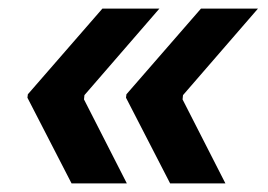

<svg xmlns="http://www.w3.org/2000/svg" viewBox="-20 -498 625 448"><path d="M147 -70H276L176 -266L177 -276L352 -478H219L45 -278L44 -270ZM377 -70H506L406 -266L407 -276L582 -478H449L275 -278L274 -270Z"/></svg>

Font: Fixel Text 20240404 SemiBold
Style: Italic
Weight: 600
Width: 4
Italic angle: -10°
Designer: AlfaBravo + MacPaw
Foundry: Kyrylo Tkachov, Marchela Mozhyna, Serhii Makarenko, Maria Weinstein, Zakhar Kryvoshyya
Version: Version 1.211;Glyphs 3.2 (3225)